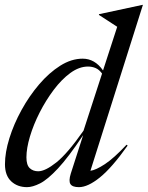

<svg xmlns="http://www.w3.org/2000/svg" viewBox="-20 -762 610 792"><path d="M506.5 -161.5Q442 -70.5 392.2 -30.2Q342.5 10 305.5 10Q278.5 10 270.5 -2.8Q262.5 -15.5 272 -46L323 -204.5Q262 -113 219 -67Q176 -21 145.2 -5.5Q114.5 10 91.5 10Q52 10 26.2 -14Q0.5 -38 0.5 -84.5Q0.5 -133.5 18.8 -192Q37 -250.5 68.8 -308.2Q100.5 -366 141.5 -414Q182.5 -462 228.5 -491Q274.5 -520 321 -520Q371 -520 405 -471.5L463.5 -651.5L388 -700.5L388.5 -703.5L568 -742H569.5L353 -57.5Q375.5 -60.5 412.8 -85Q450 -109.5 502 -165ZM89 -113Q89 -81 102.8 -68.2Q116.5 -55.5 137.5 -55.5Q166.5 -55.5 212.2 -91.8Q258 -128 324.5 -223L401 -458.5Q389 -475 374.5 -481.2Q360 -487.5 343 -487.5Q306.5 -487.5 270.2 -461Q234 -434.5 201.5 -391.2Q169 -348 143.5 -297.8Q118 -247.5 103.5 -198.8Q89 -150 89 -113Z"/></svg>

Font: Newsreader 72pt
Style: Italic
Weight: 400
Italic angle: -17°
Designer: Hugues Gentile
Foundry: Production Type
Version: Version 1.003; ttfautohint (v1.8.3)